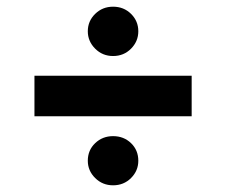

<svg xmlns="http://www.w3.org/2000/svg" viewBox="-20 -630 676 574"><path d="M83 -282.5V-403.5H553V-282.5ZM318 -76Q286.5 -76 264.5 -97.8Q242.5 -119.5 242.5 -149.5Q242.5 -181 264.5 -202Q286.5 -223 318 -223Q350 -223 371.8 -202Q393.5 -181 393.5 -149.5Q393.5 -119.5 371.8 -97.8Q350 -76 318 -76ZM318 -462.5Q286.5 -462.5 264.5 -484.5Q242.5 -506.5 242.5 -536.5Q242.5 -567 264.5 -588.5Q286.5 -610 318 -610Q350 -610 371.8 -588.5Q393.5 -567 393.5 -536.5Q393.5 -506.5 371.8 -484.5Q350 -462.5 318 -462.5Z"/></svg>

Font: Undotted
Style: Bold
Weight: 700
Designer: Delve Withrington, Dave Bailey, Thomas Jockin
Foundry: Delve Fonts LLC
Version: Version 4.000